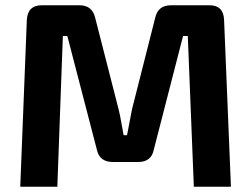

<svg xmlns="http://www.w3.org/2000/svg" viewBox="-20 -710 955 730"><path d="M776 -690Q830 -690 832 -634L858 0H717L694 -573H676L565 -142Q556 -94 505 -94H409Q358 -94 348 -142L236 -573H219L198 0H57L82 -634Q85 -690 139 -690H282Q331 -690 342 -642L431 -294Q437 -270 441 -245.5Q445 -221 450 -196H463Q468 -221 472.5 -245.5Q477 -270 482 -295L570 -642Q580 -690 631 -690Z"/></svg>

Font: Exo 2
Style: Bold
Weight: 700
Designer: Natanael Gama
Foundry: Natanael Gama
Version: Version 2.010